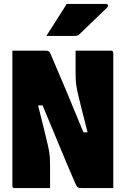

<svg xmlns="http://www.w3.org/2000/svg" viewBox="-20 -958 640 978"><path d="M235 0H54Q43 0 43 -11V-700H211Q225 -700 230 -695.5Q235 -691 244 -668Q276 -594 316 -499Q356 -404 405 -284H426Q407 -358 395.5 -404Q384 -450 377.5 -478Q371 -506 368.5 -524Q366 -542 365.5 -559.5Q365 -577 365 -603V-700H546Q557 -700 557 -689V0H395Q382 0 376 -4Q370 -8 361 -30Q324 -115 283.5 -213Q243 -311 197 -421H174Q193 -346 204.5 -299Q216 -252 222.5 -224Q229 -196 231.5 -178Q234 -160 234.5 -144Q235 -128 235 -104ZM320 -938H521Q527 -938 529.5 -932Q532 -926 527 -921Q501 -896 480.5 -876Q460 -856 437.5 -834.5Q415 -813 383 -782Q376 -775 362 -775H216Q243 -817 268 -856Q293 -895 320 -938Z"/></svg>

Font: Recursive Mn Lnr St Blk
Style: Regular
Weight: 900
Monospace: yes
Version: Version 1.079;hotconv 1.0.112;makeotfexe 2.5.65598; ttfautoh